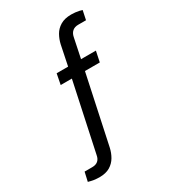

<svg xmlns="http://www.w3.org/2000/svg" viewBox="-218 -839 1004 1131"><g transform="rotate(-30 284.5 -274.0)"><path d="M117 183Q104 183 90 181.5Q76 180 64 177Q52 174 44 172L58 110H110Q135 110 149.5 97.5Q164 85 168 61L267 -402H191L205 -474H283L311 -610Q318 -641 333.5 -668.5Q349 -696 378 -713.5Q407 -731 452 -731Q466 -731 479 -729.5Q492 -728 504 -725.5Q516 -723 524 -720L511 -658H458Q434 -658 419 -645.5Q404 -633 399 -609L371 -474H472L457 -402H356L257 62Q250 94 234 121.5Q218 149 190 166Q162 183 117 183Z"/></g></svg>

Font: Archivo SemiBold
Style: Regular
Weight: 400
Version: Version 2.001